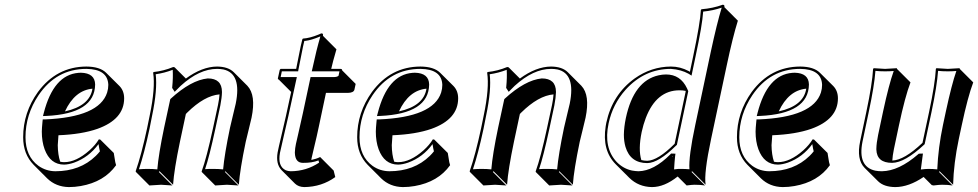

<svg xmlns="http://www.w3.org/2000/svg" viewBox="-20 -718 4101 805"><path d="M225.1 -150.9Q222.7 -123 222.2 -109.4Q222.7 -68.8 232.4 -40Q240.7 -38.1 249 -38.1Q299.3 -38.1 355 -87.4Q380.4 -110.4 394.5 -133.8L400.4 -132.8L457 -76.7Q458 -72.8 459.5 -61.5Q463.4 -33.2 466.8 -25.4Q416.5 44.9 318.4 62Q293.9 66.4 268.6 66.4Q214.4 65.4 177.7 29.8L121.1 -26.9Q77.1 -71.8 77.1 -142.6Q77.1 -246.1 139.2 -332.5Q217.3 -438.5 342.3 -439Q398.9 -438.5 424.8 -413.1L481.4 -356.9Q500.5 -336.9 500.5 -305.7Q500.5 -217.8 388.2 -177.7Q322.8 -154.8 225.1 -150.9ZM252.4 -251Q356.4 -273.9 367.7 -346.2Q293.5 -339.4 252.4 -251ZM158.2 -208.5 159.2 -217.3H168Q396 -226.6 429.2 -330.1Q434.1 -345.7 434.1 -362.3Q431.6 -428.2 342.3 -429.2Q216.3 -429.2 141.6 -318.8Q86.9 -237.3 86.9 -142.6Q86.9 -62.5 141.6 -22.5Q172.9 -0.5 211.9 0Q315.9 0 381.8 -64.5Q391.6 -74.2 398.9 -83.5Q396 -94.2 393.1 -113.8Q352.5 -58.6 290.5 -36.1Q268.1 -28.3 249 -27.8Q190.9 -27.8 167 -92.3Q155.3 -124.5 155.3 -166Q155.3 -178.7 158.2 -208.5ZM378.9 -363.8Q377.4 -241.2 173.8 -231.9L160.2 -231.4L163.6 -244.6Q204.6 -404.3 309.1 -412.6Q314.9 -413.1 319.3 -413.1Q377.9 -411.6 378.9 -363.8Z M1010.3 -123.5Q985.8 -6.3 981.4 56.6L924.8 0L922.9 2.9L979.5 59.6Q977.5 59.6 931.6 56.6Q931.6 56.6 882.3 59.6L825.7 2.9V0Q846.2 -56.2 873 -180.2L894 -277.8Q899.4 -304.2 900.4 -322.3Q836.9 -316.9 765.1 -246.1Q761.7 -242.7 759.3 -240.2L734.4 -123.5Q710 -6.8 705.6 56.6L648.9 0L646 2.9L702.6 59.6Q700.7 59.6 655.3 56.6L606.4 59.6L549.8 2.9L548.8 0Q573.2 -70.3 596.7 -180.2L607.9 -234.9Q631.8 -349.1 622.1 -413.1L624 -416Q666 -420.4 706.1 -437Q710.9 -436.5 712.4 -435.5L759.3 -388.7Q827.1 -438.5 890.1 -439Q937 -438.5 960.4 -415L1017.1 -358.4Q1054.2 -319.3 1034.7 -224.6Q1031.2 -208.5 1022.5 -173.8Q1013.7 -139.2 1010.3 -123.5ZM714.4 -349.6 711.9 -352.1 713.9 -349.1ZM944.3 -182.1Q947.8 -198.2 956.3 -232.9Q964.8 -267.6 968.3 -283.2Q994.1 -409.7 916.5 -426.8Q903.8 -429.2 890.1 -429.2Q815.4 -429.2 737.3 -357.9Q728.5 -349.6 721.2 -341.8L712.4 -333L701.7 -349.6L702.1 -353Q706.1 -392.6 704.1 -425.3Q668.5 -411.6 632.8 -406.7Q640.6 -341.8 617.7 -232.9L606.9 -178.2Q584.5 -73.7 562.5 -8.3Q580.1 -9.8 599.1 -9.8Q622.1 -9.8 639.6 -7.8Q644.5 -69.8 668 -182.1L693.8 -301.8L695.8 -304.2Q781.2 -382.3 851.1 -389.2Q910.2 -389.2 910.6 -333Q910.6 -331.5 910.6 -331.1Q910.2 -309.1 903.8 -275.9L882.8 -177.7Q857.4 -59.6 839.8 -8.8Q857.9 -10.3 875 -9.8Q897 -9.8 915.5 -7.8Q920.9 -69.8 944.3 -182.1Z M1221.7 -429.2Q1226.6 -453.1 1233.4 -487.8Q1241.7 -530.8 1247.6 -553.2L1250 -556.2Q1279.3 -558.1 1315.9 -573.2Q1322.8 -576.2 1327.1 -578.1Q1331.5 -577.6 1333.5 -576.2Q1335 -572.8 1334 -567.9L1390.6 -511.2Q1374.5 -456.1 1368.7 -429.2H1407.7Q1411.6 -428.7 1413.6 -427.2Q1414.6 -424.8 1414.6 -422.9L1471.2 -366.2L1465.8 -341.3Q1461.9 -329.1 1439 -328.6H1346.7L1316.4 -185.5Q1309.1 -149.9 1296.4 -97.7Q1289.1 -67.4 1286.6 -55.7Q1285.6 -50.8 1285.2 -47.4Q1305.2 -51.3 1322.3 -59.6L1378.9 -2.9L1385.7 24.4Q1329.1 65.4 1255.9 66.4Q1231.4 65.9 1216.8 51.8L1160.2 -4.9Q1135.7 -30.8 1144 -79.1Q1147 -95.7 1160.6 -152.8Q1172.9 -204.6 1178.7 -231L1200.7 -332.5L1148.4 -384.8Q1146.5 -385.3 1145.5 -385.7Q1145 -387.7 1145 -389.2L1152.8 -424.8Q1154.8 -428.2 1156.7 -429.2ZM1231.4 -426.8 1230 -418.9H1161.6L1156.7 -395H1224.6L1188.5 -229Q1182.6 -202.1 1170.4 -150.4Q1157.2 -93.8 1153.8 -77.1Q1143.6 -21 1177.7 -4.4Q1183.6 -2 1189.5 -1Q1194.8 0 1199.2 0Q1264.6 -0.5 1317.9 -36.1L1315.4 -45.4Q1288.1 -34.7 1250 -35.2Q1217.8 -35.2 1216.3 -76.7Q1216.3 -78.6 1216.3 -80.1Q1216.8 -95.7 1220.7 -114.3Q1223.1 -127 1230.5 -157.2Q1242.7 -209.5 1250 -244.1L1282.2 -395H1382.3Q1394 -395.5 1399.4 -400.4L1403.3 -418.9H1287.1L1290 -431.2Q1306.2 -507.3 1323.2 -565.4Q1284.2 -549.3 1262.2 -546.9Q1258.8 -546.4 1255.9 -546.4Q1251 -526.4 1243.2 -486.3Q1236.3 -450.2 1231.4 -426.8Z M1625.5 -150.9Q1623 -123 1622.6 -109.4Q1623 -68.8 1632.8 -40Q1641.1 -38.1 1649.4 -38.1Q1699.7 -38.1 1755.4 -87.4Q1780.8 -110.4 1794.9 -133.8L1800.8 -132.8L1857.4 -76.7Q1858.4 -72.8 1859.9 -61.5Q1863.8 -33.2 1867.2 -25.4Q1816.9 44.9 1718.8 62Q1694.3 66.4 1668.9 66.4Q1614.7 65.4 1578.1 29.8L1521.5 -26.9Q1477.5 -71.8 1477.5 -142.6Q1477.5 -246.1 1539.6 -332.5Q1617.7 -438.5 1742.7 -439Q1799.3 -438.5 1825.2 -413.1L1881.8 -356.9Q1900.9 -336.9 1900.9 -305.7Q1900.9 -217.8 1788.6 -177.7Q1723.1 -154.8 1625.5 -150.9ZM1652.8 -251Q1756.8 -273.9 1768.1 -346.2Q1693.8 -339.4 1652.8 -251ZM1558.6 -208.5 1559.6 -217.3H1568.4Q1796.4 -226.6 1829.6 -330.1Q1834.5 -345.7 1834.5 -362.3Q1832 -428.2 1742.7 -429.2Q1616.7 -429.2 1542 -318.8Q1487.3 -237.3 1487.3 -142.6Q1487.3 -62.5 1542 -22.5Q1573.2 -0.5 1612.3 0Q1716.3 0 1782.2 -64.5Q1792 -74.2 1799.3 -83.5Q1796.4 -94.2 1793.5 -113.8Q1752.9 -58.6 1690.9 -36.1Q1668.5 -28.3 1649.4 -27.8Q1591.3 -27.8 1567.4 -92.3Q1555.7 -124.5 1555.7 -166Q1555.7 -178.7 1558.6 -208.5ZM1779.3 -363.8Q1777.8 -241.2 1574.2 -231.9L1560.5 -231.4L1564 -244.6Q1605 -404.3 1709.5 -412.6Q1715.3 -413.1 1719.7 -413.1Q1778.3 -411.6 1779.3 -363.8Z M2410.6 -123.5Q2386.2 -6.3 2381.8 56.6L2325.2 0L2323.2 2.9L2379.9 59.6Q2377.9 59.6 2332 56.6Q2332 56.6 2282.7 59.6L2226.1 2.9V0Q2246.6 -56.2 2273.4 -180.2L2294.4 -277.8Q2299.8 -304.2 2300.8 -322.3Q2237.3 -316.9 2165.5 -246.1Q2162.1 -242.7 2159.7 -240.2L2134.8 -123.5Q2110.4 -6.8 2106 56.6L2049.3 0L2046.4 2.9L2103 59.6Q2101.1 59.6 2055.7 56.6L2006.8 59.6L1950.2 2.9L1949.2 0Q1973.6 -70.3 1997.1 -180.2L2008.3 -234.9Q2032.2 -349.1 2022.5 -413.1L2024.4 -416Q2066.4 -420.4 2106.4 -437Q2111.3 -436.5 2112.8 -435.5L2159.7 -388.7Q2227.5 -438.5 2290.5 -439Q2337.4 -438.5 2360.8 -415L2417.5 -358.4Q2454.6 -319.3 2435.1 -224.6Q2431.6 -208.5 2422.9 -173.8Q2414.1 -139.2 2410.6 -123.5ZM2114.7 -349.6 2112.3 -352.1 2114.3 -349.1ZM2344.7 -182.1Q2348.1 -198.2 2356.7 -232.9Q2365.2 -267.6 2368.7 -283.2Q2394.5 -409.7 2316.9 -426.8Q2304.2 -429.2 2290.5 -429.2Q2215.8 -429.2 2137.7 -357.9Q2128.9 -349.6 2121.6 -341.8L2112.8 -333L2102.1 -349.6L2102.5 -353Q2106.4 -392.6 2104.5 -425.3Q2068.8 -411.6 2033.2 -406.7Q2041 -341.8 2018.1 -232.9L2007.3 -178.2Q1984.9 -73.7 1962.9 -8.3Q1980.5 -9.8 1999.5 -9.8Q2022.5 -9.8 2040 -7.8Q2044.9 -69.8 2068.4 -182.1L2094.2 -301.8L2096.2 -304.2Q2181.6 -382.3 2251.5 -389.2Q2310.5 -389.2 2311 -333Q2311 -331.5 2311 -331.1Q2310.5 -309.1 2304.2 -275.9L2283.2 -177.7Q2257.8 -59.6 2240.2 -8.8Q2258.3 -10.3 2275.4 -9.8Q2297.4 -9.8 2315.9 -7.8Q2321.3 -69.8 2344.7 -182.1Z M2808.6 -115.2 2855 -335Q2855 -335 2854.5 -335.9V-336.9Q2842.8 -339.4 2829.1 -339.4Q2731.9 -339.4 2687.5 -223.1Q2677.2 -195.8 2670.4 -164.6Q2655.3 -91.8 2668.9 -46.9Q2681.2 -43.9 2693.8 -43.9Q2738.3 -44.9 2808.6 -115.2ZM2821.3 22Q2765.6 66.4 2713.4 66.4Q2657.2 65.4 2618.7 27.8L2562 -28.8Q2503.4 -87.4 2519.5 -189Q2521 -196.3 2522 -203.1Q2547.4 -321.8 2641.1 -389.2Q2710.9 -438.5 2793 -439Q2832 -439 2867.7 -419.9Q2870.6 -418 2872.6 -417L2886.2 -481.9Q2916 -623.5 2918.5 -675.8L2920.9 -679.2Q2968.8 -683.1 3010.3 -698.2Q3014.2 -697.8 3016.1 -696.3Q3018.1 -692.9 3017.1 -688L3073.7 -631.3Q3052.2 -563 3026.9 -443.4L2961.4 -135.3Q2930.7 9.3 2938.5 56.6L2881.8 0L2879.4 2.9L2936 59.6Q2917 56.6 2892.1 56.6Q2881.3 56.6 2858.9 59.6ZM2800.3 -61.5Q2800.8 -63.5 2800.3 -64H2797.4ZM2790.5 -70.8 2793.5 -74.2 2812 -73.7 2810.5 -62.5Q2808.1 -41.5 2806.2 -7.8Q2823.7 -10.3 2835.4 -9.8Q2853.5 -9.8 2870.6 -8.3Q2866.7 -61.5 2895 -193.8L2960.4 -502Q2985.8 -620.1 3005.9 -686Q2968.8 -673.3 2928.2 -669.4Q2924.8 -614.3 2896 -480L2879.4 -400.9L2867.2 -408.7Q2835.4 -426.3 2793 -429.2Q2682.1 -429.2 2603 -341.8Q2548.8 -281.2 2531.7 -200.7Q2509.8 -98.1 2565.9 -38.6Q2593.3 -10.7 2629.9 -2.9Q2643.6 -0.5 2656.7 0Q2721.2 -1 2790.5 -70.8ZM2817.9 -110.4 2815.4 -108.4Q2741.2 -34.7 2693.8 -34.2Q2623 -34.2 2602.5 -102.1Q2595.7 -125.5 2595.7 -153.3Q2596.2 -185.5 2604 -223.1Q2637.2 -379.4 2741.7 -402.3Q2757.3 -405.8 2772.5 -405.8Q2833 -405.8 2860.4 -347.7Q2862.3 -342.8 2864.3 -338.9L2865.7 -335.9Z M3217.8 -150.9Q3215.3 -123 3214.8 -109.4Q3215.3 -68.8 3225.1 -40Q3233.4 -38.1 3241.7 -38.1Q3292 -38.1 3347.7 -87.4Q3373 -110.4 3387.2 -133.8L3393.1 -132.8L3449.7 -76.7Q3450.7 -72.8 3452.1 -61.5Q3456.1 -33.2 3459.5 -25.4Q3409.2 44.9 3311 62Q3286.6 66.4 3261.2 66.4Q3207 65.4 3170.4 29.8L3113.8 -26.9Q3069.8 -71.8 3069.8 -142.6Q3069.8 -246.1 3131.8 -332.5Q3210 -438.5 3335 -439Q3391.6 -438.5 3417.5 -413.1L3474.1 -356.9Q3493.2 -336.9 3493.2 -305.7Q3493.2 -217.8 3380.9 -177.7Q3315.4 -154.8 3217.8 -150.9ZM3245.1 -251Q3349.1 -273.9 3360.4 -346.2Q3286.1 -339.4 3245.1 -251ZM3150.9 -208.5 3151.9 -217.3H3160.6Q3388.7 -226.6 3421.9 -330.1Q3426.8 -345.7 3426.8 -362.3Q3424.3 -428.2 3335 -429.2Q3209 -429.2 3134.3 -318.8Q3079.6 -237.3 3079.6 -142.6Q3079.6 -62.5 3134.3 -22.5Q3165.5 -0.5 3204.6 0Q3308.6 0 3374.5 -64.5Q3384.3 -74.2 3391.6 -83.5Q3388.7 -94.2 3385.7 -113.8Q3345.2 -58.6 3283.2 -36.1Q3260.7 -28.3 3241.7 -27.8Q3183.6 -27.8 3159.7 -92.3Q3147.9 -124.5 3147.9 -166Q3147.9 -178.7 3150.9 -208.5ZM3371.6 -363.8Q3370.1 -241.2 3166.5 -231.9L3152.8 -231.4L3156.2 -244.6Q3197.3 -404.3 3301.8 -412.6Q3307.6 -413.1 3312 -413.1Q3370.6 -411.6 3371.6 -363.8Z M3721.2 -44.9Q3771 -46.4 3847.7 -119.1L3875.5 -249Q3900.4 -366.2 3903.8 -429.2L3906.2 -432.1Q3908.2 -432.1 3953.6 -429.2Q3953.6 -429.2 4003.4 -432.1L4003.9 -429.2L4060.5 -372.6Q4037.6 -312 4012.2 -192.4L4000 -135.3Q3978.5 -33.7 3976.1 56.6L3919.4 0L3917 2.9L3973.6 59.6Q3954.6 56.6 3929.7 56.6Q3917.5 56.6 3894.5 59.6Q3888.7 59.1 3886.7 58.1L3852.5 23.9Q3791 65.9 3733.9 66.4Q3686 65.9 3661.6 42L3605 -14.2Q3570.3 -49.8 3586.4 -126L3612.3 -249Q3637.2 -366.2 3640.6 -429.2L3643.6 -432.1Q3645.5 -432.1 3690.9 -429.2Q3690.9 -429.2 3740.2 -432.1L3740.7 -429.2L3797.4 -372.6Q3774.4 -312 3749 -192.4L3728 -93.3Q3722.2 -64.5 3721.2 -44.9ZM3837.9 -62 3838.4 -64H3836.4ZM3829.6 -71.3 3832.5 -73.7 3849.6 -74.2 3840.8 -7.3Q3860.8 -9.8 3873 -9.8Q3892.1 -9.8 3909.7 -7.8Q3913.6 -99.1 3933.6 -193.8L3945.8 -251Q3970.2 -364.3 3989.7 -420.4Q3972.7 -418.9 3953.6 -418.9Q3929.7 -418.9 3913.1 -420.9Q3908.7 -358.4 3885.3 -247.1L3856.9 -113.8L3855 -111.8Q3773.4 -35.6 3720.2 -35.2Q3656.2 -35.2 3654.3 -90.8Q3654.3 -93.3 3654.3 -95.2Q3654.8 -118.2 3661.6 -151.9L3682.6 -251Q3707 -364.3 3727.1 -420.4Q3710 -418.9 3690.9 -418.9Q3667 -418.9 3650.4 -420.9Q3646 -358.9 3622.1 -247.1L3596.2 -124Q3575.2 -19 3649.9 -2.4Q3663.1 0 3677.7 0Q3748.5 -1 3829.6 -71.3Z"/></svg>

Font: Linux Biolinum Shadow O
Style: Italic
Weight: 400
Italic angle: -12°
Designer: Philipp H. Poll
Foundry: Philipp H. Poll
Version: Version 0.6.2